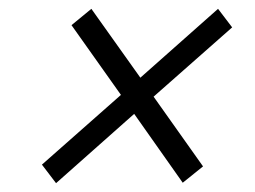

<svg xmlns="http://www.w3.org/2000/svg" viewBox="-20 -576 577 435"><path d="M107 -161 75 -203 254 -361 142 -519 187 -556 298 -400 474 -556 506 -514 328 -357 440 -199 394 -162 284 -318Z"/></svg>

Font: Red Hat Text
Style: Italic
Weight: 400
Italic angle: -12°
Designer: Pentagram / MCKL
Foundry: Pentagram / MCKL
Version: Version 1.005; Red Hat Text Italic